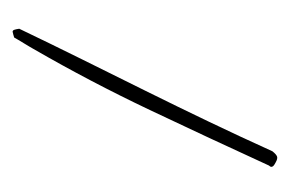

<svg xmlns="http://www.w3.org/2000/svg" viewBox="22 -448 1154 760"><g transform="rotate(30 599.5 -68.0)"><path d="M15.6 -32.2Q17.6 -35.2 23.9 -41Q30.3 -46.9 32.2 -47.9Q170.9 -58.6 310.1 -67.4Q449.2 -76.2 587.9 -85Q726.6 -93.8 865.2 -104.5Q1003.9 -115.2 1142.6 -128.9Q1162.1 -126 1168.9 -120.1Q1175.8 -114.3 1175.8 -96.7Q1175.8 -92.8 1175.8 -87.9Q1175.8 -83 1174.3 -79.1Q1172.9 -75.2 1169.4 -73.2Q1166 -71.3 1159.2 -73.2Q900.4 -48.8 640.6 -27.8Q380.9 -6.8 121.1 -6.8Q116.2 -6.8 103.5 -6.8Q90.8 -6.8 76.7 -7.3Q62.5 -7.8 49.8 -7.8Q37.1 -7.8 32.2 -7.8Q30.3 -9.8 23.9 -15.6Q17.6 -21.5 15.6 -24.4Q14.6 -25.4 14.6 -26.4V-29.3Z"/></g></svg>

Font: Cedarville Cursive
Style: Regular
Weight: 400
Designer: Kimberly Geswein
Foundry: Kimberly Geswein
Version: Version 1.001 2010